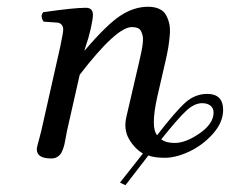

<svg xmlns="http://www.w3.org/2000/svg" viewBox="-20 -459 685 568"><path d="M457 -46.9Q470.7 -36.1 497.1 -36.1Q529.8 -36.1 570.8 -64.7Q611.8 -93.3 611.8 -126Q611.8 -139.2 602.5 -146.5Q593.3 -153.8 578.1 -153.8Q555.7 -153.8 532 -132.3Q508.3 -110.8 457 -46.9ZM232.9 -319.8 230 -311 231 -310.1Q296.4 -386.7 336.4 -412.8Q376.5 -439 418 -439Q437.5 -439 451.2 -432.6Q464.8 -426.3 471.4 -414.1Q478 -401.9 481 -387.9Q483.9 -374 482.2 -354.5Q480.5 -335 477.8 -318.6Q475.1 -302.2 470.2 -280.8L445.8 -174.8Q435.1 -127.9 435.1 -98.1Q435.1 -70.3 444.8 -59.1Q500 -130.4 528.6 -155.8Q557.1 -181.2 592.8 -181.2Q640.1 -181.2 640.1 -133.8Q640.1 -97.2 609.9 -63.2Q579.6 -29.3 540 -10.7Q500.5 7.8 467.8 7.8Q437.5 7.8 418.9 1L351.1 88.9L335 81.1L402.8 -4.9Q377.9 -19.5 361.6 -47.9Q345.2 -76.2 354 -113.8L392.1 -277.8Q396 -295.4 398.2 -305.4Q400.4 -315.4 402.1 -329.1Q403.8 -342.8 402.6 -350.1Q401.4 -357.4 398.2 -365Q395 -372.6 387.9 -375.7Q380.9 -378.9 370.1 -378.9Q324.2 -378.9 215.8 -237.8L178.2 -71.8Q176.8 -64.9 174.6 -52.7Q172.4 -40.5 170.9 -33.4Q169.4 -26.4 166 -17.1Q162.6 -7.8 158.7 -2.7Q154.8 2.4 147.9 6.1Q141.1 9.8 131.8 9.8Q88.9 9.8 88.9 -17.1Q88.9 -21.5 91.1 -30Q93.3 -38.6 96.9 -51.8Q100.6 -64.9 102.1 -71.8L158.2 -320.8Q167 -362.3 167 -372.1Q167 -379.9 162.4 -385.7Q157.7 -391.6 148.9 -392.1L108.9 -395Q98.1 -411.6 107.9 -422.9Q198.2 -436 233.9 -436Q254.9 -436 254.9 -415Q254.9 -402.8 248.5 -374.5Q242.2 -346.2 232.9 -319.8Z"/></svg>

Font: Common Serif
Style: Italic
Weight: 400
Italic angle: -12°
Designer: Philipp H. Poll, Khaled Hosny
Foundry: Stefan Peev, Context Ltd.
Version: Version 1.026